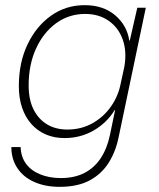

<svg xmlns="http://www.w3.org/2000/svg" viewBox="-20 -547 615 744"><path d="M211 177Q155 177 112.5 158Q70 139 47 104Q24 69 24 23H60Q61 60 80.5 87Q100 114 135.5 128.5Q171 143 216 143Q268 143 306.5 123.5Q345 104 370 66.5Q395 29 406 -24L426 -120H424Q394 -71 343 -41.5Q292 -12 230 -12Q190 -12 157.5 -26Q125 -40 101.5 -66.5Q78 -93 65.5 -130Q53 -167 53 -213Q53 -304 86.5 -374.5Q120 -445 177.5 -486Q235 -527 308 -527Q380 -527 426 -488Q472 -449 481 -390H483L512 -517H545L440 -17Q429 39 401.5 83Q374 127 327.5 152Q281 177 211 177ZM241 -45Q295 -45 338.5 -69.5Q382 -94 410.5 -135Q439 -176 448 -225L462 -289Q472 -348 455.5 -394Q439 -440 401 -466.5Q363 -493 310 -493Q247 -493 197.5 -457Q148 -421 119.5 -358.5Q91 -296 91 -216Q91 -161 110 -123Q129 -85 162.5 -65Q196 -45 241 -45Z"/></svg>

Font: Mona Sans ExtraLight
Style: Italic
Weight: 200
Italic angle: -11.6951°
Designer: Deni Anggara
Foundry: GitHub
Version: Version 2.000